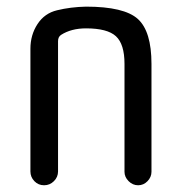

<svg xmlns="http://www.w3.org/2000/svg" viewBox="-20 -550 540 570"><path d="M70.3 -41V-405.3Q70.3 -446.3 91.3 -478.5Q112.3 -510.7 149.4 -519.5Q189.5 -529.3 235.4 -530.3Q348.6 -530.3 389.2 -493.7Q429.7 -457 429.7 -360.4V-40Q429.7 -24.4 418 -12.2Q406.2 0 390.1 0Q374 0 361.8 -12.2Q349.6 -24.4 349.6 -40V-360.4Q349.6 -418.9 324.2 -442.4Q298.8 -465.8 235.4 -465.8Q191.4 -465.8 161.1 -446.3Q152.3 -440.4 152.3 -427.7V-41Q152.3 -24.4 140.1 -12.2Q127.9 0 110.8 0Q93.8 0 82 -12.2Q70.3 -24.4 70.3 -41Z"/></svg>

Font: Rounded-X Mgen+ 1mn regular
Style: Regular
Weight: 400
Designer: [Source Han Sans]
Ryoko NISHIZUKA  (kana & ideographs); Paul D. Hunt (Latin, Greek & Cyrillic); Wenlong ZHANG  (bopomofo
Version: Version 1.059.20150602